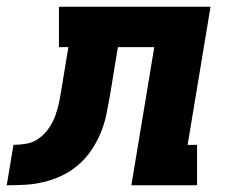

<svg xmlns="http://www.w3.org/2000/svg" viewBox="-76 -550 696 570"><path d="M-56 0 -36 -120Q-17 -120 3 -123.5Q23 -127 40 -139.5Q57 -152 69 -169.5Q81 -187 88 -206Q95 -225 99 -244.5Q103 -264 106 -283L127 -410H99V-530H549L481 -120H509V0H314L382 -410H274L250 -264Q245 -236 239.5 -209Q234 -182 223 -155.5Q212 -129 195.5 -104.5Q179 -80 156.5 -60.5Q134 -41 107.5 -28.5Q81 -16 53.5 -9.5Q26 -3 -1.5 -1.5Q-29 0 -56 0Z"/></svg>

Font: Iosevka Slab Heavy Extended
Style: Italic
Weight: 900
Width: 7
Italic angle: -9°
Monospace: yes
Designer: Belleve Invis
Foundry: Belleve Invis
Version: Version 11.1.0; ttfautohint (v1.8.3)